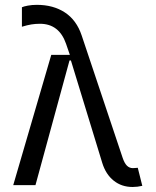

<svg xmlns="http://www.w3.org/2000/svg" viewBox="-20 -757 636 785"><path d="M34.1 0 189.6 -532.7H265.6L250 -578.1Q221.6 -659.8 143.5 -659.8Q124.6 -659.8 108.3 -657.1Q92 -654.5 69.6 -647.7V-727.3Q76.7 -730.8 93.8 -734Q110.8 -737.2 130.7 -737.2Q197.8 -737.2 245.4 -706Q293 -674.7 313.9 -612.2L481.5 -111.5Q489 -89.5 499.1 -79.5Q509.2 -69.6 523.4 -69.6Q527 -69.6 534.8 -70.3L543.3 -71L561.8 2.8Q541.9 7.5 522 7.5Q477.3 7.5 445 -18.3Q412.6 -44 398.1 -90.9L269.9 -509.9H264.2L125 0Z"/></svg>

Font: Riot Sans
Style: Regular
Weight: 400
Designer: Rasmus Andersson
Foundry: rsms
Version: Version 4.001